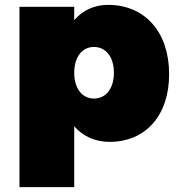

<svg xmlns="http://www.w3.org/2000/svg" viewBox="-20 -575 730 789"><path d="M424 -555C368 -555 320 -533 285 -492V-547H60V194H285V-56C321 -15 371 8 430 8C579 8 675 -101 675 -270C675 -443 576 -555 424 -555ZM366 -170C317 -170 285 -212 285 -276C285 -340 317 -382 366 -382C416 -382 448 -340 448 -276C448 -212 416 -170 366 -170Z"/></svg>

Font: Montserrat arm Black
Style: Regular
Weight: 900
Designer: Julieta Ulanovsky
Foundry: Julieta Ulanovsky
Version: Version 6.000;PS 006.000;hotconv 1.0.88;makeotf.lib2.5.64775